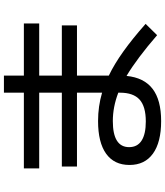

<svg xmlns="http://www.w3.org/2000/svg" viewBox="48 -860 841 978"><g transform="rotate(-90 469.0 -371.5)"><path d="M117.2 -132.8Q117.2 -210.9 174.6 -252Q231.9 -293 340.8 -293Q416 -293 485.4 -272.5V-400.4H109.4V-477.5H485.4V-592.8H99.6V-670.9H485.4V-772.5H572.3V-670.9H837.9V-592.8H572.3V-477.5H828.1V-400.4H572.3V-238.3Q631.3 -210 695.8 -163.8Q760.3 -117.7 835.9 -50.8L778.3 7.8Q659.2 -95.2 570.8 -147.9Q562 -59.1 505.1 -15.4Q448.2 28.3 340.8 28.3Q232.9 28.3 175 -13.4Q117.2 -55.2 117.2 -132.8ZM338.9 -49.8Q415 -49.8 450.2 -81.5Q485.4 -113.3 485.4 -181.6V-189.9Q412.6 -217.8 340.8 -217.8Q208 -217.8 208 -134.8Q208 -92.8 241.2 -71.3Q274.4 -49.8 338.9 -49.8Z"/></g></svg>

Font: Pretendard JP Medium
Style: Regular
Weight: 500
Designer: Base glyphs from Inter by Rasmus Andersson; Hangeul glyphs from Noto Sans CJK(Source Han Sans) by Jang Soo-young and Kan
Foundry: Kil Hyung-jin
Version: Version 1.309